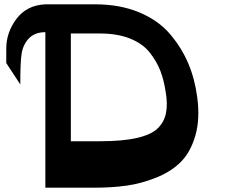

<svg xmlns="http://www.w3.org/2000/svg" viewBox="-20 -869 1129 889"><path d="M893 -420Q907 -318 884.5 -241Q862 -164 817 -119Q772 -74 703 -46.5Q634 -19 566.5 -9.5Q499 0 420 0H190V-720Q142 -720 114.5 -692Q87 -664 80 -620Q74 -584 74 -478L9 -577V-644Q9 -719 56.5 -782Q104 -845 190 -849H420Q535 -849 624 -812Q713 -775 767 -711.5Q821 -648 851.5 -576Q882 -504 893 -420ZM442 -215Q547 -215 613 -230Q679 -245 709.5 -274Q740 -303 748.5 -345.5Q757 -388 747 -444Q739 -498 722.5 -541Q706 -584 673.5 -625.5Q641 -667 582 -690.5Q523 -714 442 -714H308V-215Z"/></svg>

Font: OpenDyslexic
Style: Regular
Weight: 400
Designer: Abbie Gonzalez
Version: Version 0.920;hotconv 1.0.109;makeotfexe 2.5.65596